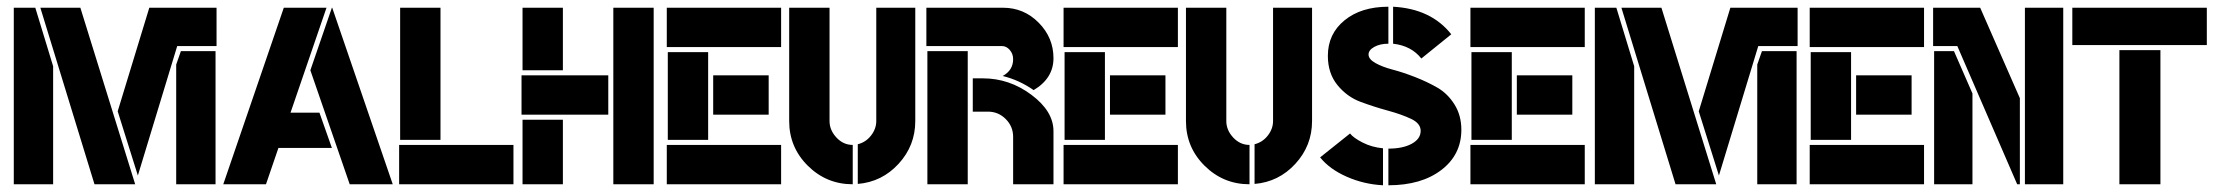

<svg xmlns="http://www.w3.org/2000/svg" viewBox="-20 -548 6589 571"><path d="M504 0V-356L518 -396H621V0ZM219 -525 382 0H261L100 -525ZM21 0V-525H85L138 -351V0ZM424 -525H624V-411H507L390 -26L330 -217Z M967 -525H968L1148 0H1020L903 -339ZM808 -108 771 0H644L824 -525H951L844 -213H930L967 -108Z M1170 -132V-525H1290V-132ZM1167 -117H1507V0H1167Z M1654 0H1534V-192H1654ZM1789 -207H1531V-324H1789ZM1654 -339H1534V-525H1654ZM1804 -525H1924V0H1804Z M1966 -132V-393H2086V-132ZM2101 -324H2266V-207H2101ZM1963 -117H2303V0H1963ZM1963 -525H2303V-408H1963Z M2516 0Q2438 0 2382.5 -55Q2327 -110 2327 -188V-525H2447V-188Q2447 -161 2467.5 -139Q2488 -117 2516 -117ZM2531 -1V-119Q2555 -125 2570.5 -145Q2586 -165 2586 -188V-525H2702V-188Q2702 -115 2652.5 -61Q2603 -7 2531 -1Z M2903 -315Q2982 -315 3047.5 -266Q3113 -217 3113 -158V0H2993V-141Q2993 -172 2971 -194Q2949 -216 2918 -216H2873V-315ZM2738 0V-396H2858V0ZM3054 -280Q3011 -310 2962 -322Q2993 -339 2993 -372Q2993 -388 2983 -399.5Q2973 -411 2960 -411H2735V-525H2963Q3025 -525 3069 -480.5Q3113 -436 3113 -375Q3113 -315 3054 -280Z M3146 -132V-393H3266V-132ZM3281 -324H3446V-207H3281ZM3143 -117H3483V0H3143ZM3143 -525H3483V-408H3143Z M3696 0Q3618 0 3562.5 -55Q3507 -110 3507 -188V-525H3627V-188Q3627 -161 3647.5 -139Q3668 -117 3696 -117ZM3711 -1V-119Q3735 -125 3750.5 -145Q3766 -165 3766 -188V-525H3882V-188Q3882 -115 3832.5 -61Q3783 -7 3711 -1Z M4109 -418Q4084 -418 4067 -408.5Q4050 -399 4050 -386Q4050 -372 4070.5 -360.5Q4091 -349 4121.5 -341Q4152 -333 4188 -319Q4224 -305 4254.5 -287.5Q4285 -270 4305.5 -237.5Q4326 -205 4326 -162Q4326 -88 4266.5 -42.5Q4207 3 4109 3V-106Q4152 -106 4178.5 -120.5Q4205 -135 4205 -159Q4205 -181 4176.5 -194.5Q4148 -208 4107.5 -219Q4067 -230 4026.5 -245Q3986 -260 3957.5 -295Q3929 -330 3929 -382Q3929 -447 3978.5 -487.5Q4028 -528 4109 -528ZM4093 -107V3Q4036 0 3985 -22.5Q3934 -45 3906 -80L3995 -151Q4005 -138 4032.5 -124Q4060 -110 4093 -107ZM4123 -418V-528Q4236 -522 4296 -446L4207 -374Q4177 -412 4123 -418Z M4356 -132V-393H4476V-132ZM4491 -324H4656V-207H4491ZM4353 -117H4693V0H4353ZM4353 -525H4693V-408H4353Z M5206 0V-356L5220 -396H5323V0ZM4921 -525 5084 0H4963L4802 -525ZM4723 0V-525H4787L4840 -351V0ZM5126 -525H5326V-411H5209L5092 -26L5032 -217Z M5365 -132V-393H5485V-132ZM5500 -324H5665V-207H5500ZM5362 -117H5702V0H5362ZM5362 -525H5702V-408H5362Z M6002 0V-525H6116V0ZM5732 -396H5791L5846 -270V0H5732ZM5987 -256V0H5979L5801 -411H5729V-525H5869Z M6405 -399V0H6283V-399ZM6143 -414V-525H6543V-414Z"/></svg>

Font: BroshK
Style: Medium
Weight: 500
Designer: gluk
Foundry: gluk
Version: Version 0.60